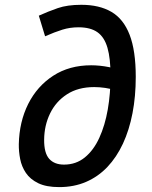

<svg xmlns="http://www.w3.org/2000/svg" viewBox="-20 -762 626 792"><path d="M224.1 9.8Q170.9 9.8 137.7 -6.3Q104.5 -22.5 86.9 -48.6Q69.3 -74.7 63.2 -106Q57.1 -137.2 57.6 -167.5Q59.6 -259.8 96.4 -333.3Q133.3 -406.7 199.7 -449.7Q266.1 -492.7 356 -492.7Q391.6 -492.7 429.9 -485.1Q468.3 -477.5 509.8 -461.9L462.9 -388.2Q437.5 -396 413.8 -399.4Q390.1 -402.8 368.7 -402.8Q302.2 -402.8 256.3 -373Q210.4 -343.3 186.5 -293.9Q162.6 -244.6 162.1 -185.5Q161.6 -130.9 182.9 -106.9Q204.1 -83 244.1 -83Q293.5 -83 329.8 -112.5Q366.2 -142.1 389.6 -193.4Q413.1 -244.6 424.6 -310.5Q436 -376.5 436 -449.7Q436 -521 423.3 -564.9Q410.6 -608.9 381.8 -629.2Q353 -649.4 304.2 -649.4Q268.6 -649.4 237.3 -639.6Q206.1 -629.9 166 -612.3L140.1 -697.3Q178.7 -714.8 218.3 -728.5Q257.8 -742.2 315.4 -742.2Q389.6 -742.2 439.5 -713.1Q489.3 -684.1 514.6 -618.7Q540 -553.2 540 -444.8Q540 -364.7 526.6 -295.2Q513.2 -225.6 487.1 -169.4Q460.9 -113.3 422.9 -73.2Q384.8 -33.2 335 -11.7Q285.2 9.8 224.1 9.8Z"/></svg>

Font: Cascadia Code
Style: Italic
Weight: 400
Italic angle: -10°
Designer: Aaron Bell
Foundry: Saja Typeworks
Version: Version 2407.024